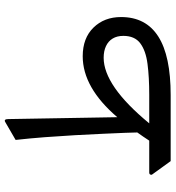

<svg xmlns="http://www.w3.org/2000/svg" viewBox="14 -738 724 792"><g transform="rotate(-90 376.0 -342.0)"><path d="M701.7 -204.6Q701.7 -273.9 658.2 -318.4Q614.7 -362.8 540 -362.8Q410.6 -362.8 288.6 -220.2L280.8 -669.9Q280.8 -679.7 277.6 -682.9Q274.4 -686 268.1 -682.1L194.8 -639.6Q201.2 -582.5 206.1 -519Q210.9 -455.6 214.4 -393.6Q217.8 -331.5 220.2 -278.3Q222.7 -225.1 224.1 -188Q225.6 -150.9 225.6 -137.7Q216.8 -125.5 208.5 -113.3Q200.2 -101.1 191.9 -88.4H60.5Q57.1 -88.4 54.9 -87.2Q52.7 -85.9 51.8 -83.7Q50.8 -81.5 51 -79.3Q51.3 -77.1 52.7 -75.7L107.4 0H379.9Q460.4 0 520.8 -12.7Q581.1 -25.4 621.3 -51Q661.6 -76.7 681.6 -115Q701.7 -153.3 701.7 -204.6ZM624 -195.3Q624 -148.4 593.5 -125.5Q563 -102.5 508.3 -95.5Q453.6 -88.4 380.9 -88.4H263.2Q340.8 -182.6 408.4 -229.5Q476.1 -276.4 533.7 -276.4Q561.5 -276.4 581.8 -266.8Q602.1 -257.3 613 -239.3Q624 -221.2 624 -195.3Z"/></g></svg>

Font: Literata
Style: Regular
Weight: 400
Designer: Latin by Veronika Burian and Jose Scaglione. Greek by Irene Vlachou. Cyrillic by Vera Evstafieva.
Foundry: TypeTogether
Version: Version 3.002